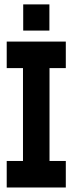

<svg xmlns="http://www.w3.org/2000/svg" viewBox="-20 -832 322 852"><path d="M83 -696.3V-812.5H199.2V-696.3ZM272 -529.8H199.7V-117.7H272V0H9.8V-117.7H82V-529.8H9.8V-647.5H272Z"/></svg>

Font: Sangha Kali
Style: Regular
Weight: 400
Designer: Seslavinskaya Anna
Foundry: Popkern
Version: Version 2.000;PS 002.000;hotconv 1.0.88;makeotf.lib2.5.64775